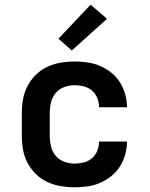

<svg xmlns="http://www.w3.org/2000/svg" viewBox="-20 -790 640 818"><path d="M298 8Q268 8 238.5 3Q209 -2 182 -14.5Q155 -27 133.5 -48Q112 -69 98 -95Q84 -121 78.5 -150.5Q73 -180 73 -210V-310Q73 -340 78.5 -369.5Q84 -399 98 -425Q112 -451 133.5 -472Q155 -493 182 -505.5Q209 -518 238.5 -523Q268 -528 298 -528Q325 -528 353 -524Q381 -520 406.5 -509Q432 -498 454 -480.5Q476 -463 491 -439Q506 -415 513.5 -388Q521 -361 521 -333H402Q402 -353 394.5 -372Q387 -391 372 -404Q357 -417 337 -422Q317 -427 298 -427Q275 -427 253.5 -419Q232 -411 217.5 -394Q203 -377 197.5 -354.5Q192 -332 192 -310V-210Q192 -188 197.5 -165.5Q203 -143 217.5 -126Q232 -109 253.5 -101Q275 -93 298 -93Q317 -93 337 -98Q357 -103 372 -116Q387 -129 394.5 -148Q402 -167 402 -187H521Q521 -159 513.5 -132Q506 -105 491 -81Q476 -57 454 -39.5Q432 -22 406.5 -11Q381 0 353 4Q325 8 298 8ZM286 -575 229 -625 366 -770 436 -710Z"/></svg>

Font: Iosevka Aile
Style: Bold
Weight: 700
Designer: Belleve Invis
Foundry: Belleve Invis
Version: Version 28.0.1; ttfautohint (v1.8.4)